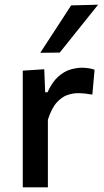

<svg xmlns="http://www.w3.org/2000/svg" viewBox="-20 -798 444 818"><path d="M77 0V-497L168.5 -503L172.5 -405H182.5Q202.5 -449 228 -471.5Q253.5 -494 280 -501.8Q306.5 -509.5 329.5 -509.5Q342 -509.5 356.2 -507.5Q370.5 -505.5 383 -501L373.5 -395Q356 -398 342 -399.5Q328 -401 310 -401Q291.5 -401 268 -393.5Q244.5 -386 222.2 -361.8Q200 -337.5 184 -288V0ZM151.5 -573Q184.5 -623.5 217.5 -674.2Q250.5 -725 283 -775L398 -778Q356 -725.5 315.2 -674.8Q274.5 -624 234.5 -574Z"/></svg>

Font: Commissioner Medium
Style: Regular
Weight: 500
Designer: Kostas Bartsokas
Foundry: Kostas Bartsokas
Version: Version 1.000; ttfautohint (v1.8.3)